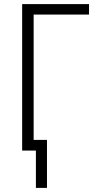

<svg xmlns="http://www.w3.org/2000/svg" viewBox="-20 -734 465 936"><path d="M414 -663H144V-52H209V182H155V0H88V-714H414Z"/></svg>

Font: Noto Sans UI NarrowLight
Style: Regular
Weight: 300
Width: 4
Designer: Monotype Design Team
Foundry: Monotype Imaging Inc.
Version: Version 1.001